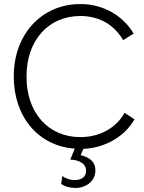

<svg xmlns="http://www.w3.org/2000/svg" viewBox="-20 -728 712 948"><path d="M356 200C398 200 451 171 451 114C451 69 421 49 378 38L392 7C504 2 599 -58 644 -139L595 -171C555 -98 474 -51 377 -51C217 -51 111 -173 111 -347V-353C111 -526 217 -649 377 -649C471 -649 544 -605 588 -530L640 -562C590 -647 494 -708 377 -708C184 -708 48 -557 48 -352V-349C48 -152 169 -7 349 6L327 60C373 62 405 81 405 115C405 145 383 161 350 161C323 161 302 152 288 141L282 180C300 193 324 200 356 200Z"/></svg>

Font: Fixel Display Light
Style: Regular
Weight: 300
Designer: AlfaBravo + MacPaw
Foundry: Kyrylo Tkachov, Marchela Mozhyna, Serhii Makarenko, Maria Weinstein, Zakhar Kryvoshyya
Version: Version 1.211